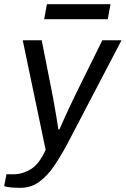

<svg xmlns="http://www.w3.org/2000/svg" viewBox="-60 -719 603 921"><path d="M38 182Q9 182 -9 180Q-27 178 -40 174L-29 117H5Q48 117 88 92.5Q128 68 159 0L49 -526H140L192 -263Q196 -241 201 -213Q206 -185 210.5 -158.5Q215 -132 217.5 -115Q220 -98 220 -98H225Q225 -98 232 -114Q239 -130 250.5 -155.5Q262 -181 275.5 -209.5Q289 -238 301 -263L431 -526H523L262 -27Q232 29 200 76.5Q168 124 128.5 153Q89 182 38 182ZM152 -627 165 -699H470L457 -627Z"/></svg>

Font: Archivo VF Beta
Style: Italic
Weight: 400
Italic angle: -10°
Designer: Hector Gatti
Foundry: Omnibus-Type
Version: Version 1.002